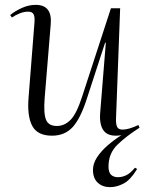

<svg xmlns="http://www.w3.org/2000/svg" viewBox="-20 -545 613 791"><path d="M22 -483Q41 -499 69.5 -512Q98 -525 127 -525Q196 -525 189 -445L164 -141Q159 -78 169.5 -52Q180 -26 214 -26Q246 -26 271 -51.5Q296 -77 319 -149L437 -511H475L458 -57Q457 -32 463 -21.5Q469 -11 485 -11Q510 -11 550 -30L555 -19Q500 16 463.5 51.5Q427 87 427 141Q427 165 437.5 175Q448 185 466 185Q483 185 500 177Q517 169 536 146L545 151Q518 196 489.5 211Q461 226 434 226Q402 226 382.5 207.5Q363 189 363 155Q363 129 379.5 103.5Q396 78 423 54.5Q450 31 480 12Q429 20 408.5 -5Q388 -30 393 -84L416 -369H413L339 -142Q312 -57 279.5 -21.5Q247 14 194 14Q134 14 112.5 -27Q91 -68 98 -147L122 -452Q124 -475 118.5 -486Q113 -497 96 -497Q79 -497 61.5 -490Q44 -483 29 -473Z"/></svg>

Font: Literata 72pt Light
Style: Italic
Weight: 300
Italic angle: -2°
Designer: Latin by Veronika Burian and Jose Scaglione. Greek by Irene Vlachou. Cyrillic by Vera Evstafieva
Foundry: TypeTogether
Version: Version 3.002